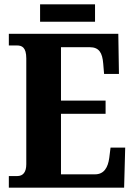

<svg xmlns="http://www.w3.org/2000/svg" viewBox="-20 -871 625 891"><path d="M166 -770H421V-851H166ZM21 0H556L561 -186H493L487 -138C481 -94 463 -62 421 -62H263V-343H470V-404H263V-652H396C440 -652 455 -626 459 -576L463 -528H532L529 -714H21V-660H59C81 -660 102 -652 102 -600V-109C102 -72 87 -54 60 -54H21Z"/></svg>

Font: Noto Serif Myanmar Condensed ExtraBold
Style: Regular
Weight: 800
Width: 3
Designer: Ben Mitchell and the Monotype Design Team
Foundry: Monotype Imaging Inc.
Version: Version 2.106